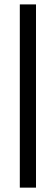

<svg xmlns="http://www.w3.org/2000/svg" viewBox="-20 -860 256 880"><path d="M145 0H70.8V-839.8H145Z"/></svg>

Font: VL Oswald
Style: Light
Weight: 300
Designer: vernon adams
Foundry: vernon adams
Version: Version ; ttfautohint (v0.92.18-e454-dirty) -l 8 -r 50 -G 20